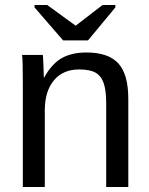

<svg xmlns="http://www.w3.org/2000/svg" viewBox="-20 -748 596 768"><path d="M404.8 0H493.2V-352.1C493.2 -418.5 479.7 -466.1 452.9 -494.9C426 -523.7 383.6 -538.1 325.7 -538.1C286.3 -538.1 253.3 -530.5 226.8 -515.4C200.3 -500.2 176.9 -474.4 156.7 -438H155.3C154.6 -463.7 154.1 -481.2 153.6 -490.5C153.1 -499.8 152.7 -508 152.3 -515.1C152 -522.3 151.7 -526.7 151.4 -528.3H68.4C70.3 -514.6 71.3 -477.1 71.3 -415.5V0H159.2V-306.2C159.2 -357.6 171.4 -397.8 195.8 -426.8C220.2 -455.7 253.6 -470.2 295.9 -470.2C324.9 -470.2 346.8 -466 361.8 -457.5C376.8 -449.1 387.7 -435.2 394.5 -416C401.4 -396.8 404.8 -369.8 404.8 -335ZM332 -586.4 441.4 -718.3V-728H390.1L283.2 -645.5H282.2L168.9 -728H118.2V-718.3L232.4 -586.4Z"/></svg>

Font: Arimo
Style: Regular
Weight: 400
Designer: Steve Matteson
Foundry: Monotype Imaging Inc.
Version: Version 1.32